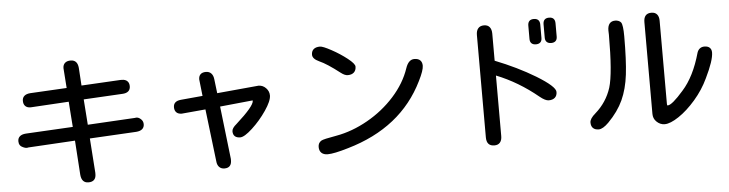

<svg xmlns="http://www.w3.org/2000/svg" viewBox="-50 -1023 5100 1343"><g transform="rotate(-5 2500.0 -351.5)"><path d="M128 -198H127Q121 -196 116 -196Q103 -196 89 -203Q60 -215 60 -247Q60 -269 74.5 -281.5Q89 -294 117 -296L448 -314L435 -492L166 -476Q142 -476 129 -489Q116 -502 116 -526Q116 -548 130.5 -560.5Q145 -573 172 -575L429 -589L420 -714L419 -729Q419 -752 433 -765Q447 -778 473 -778Q521 -778 526 -722L534 -597L807 -612H818Q843 -612 856.5 -599Q870 -586 870 -563Q870 -540 855.5 -527.5Q841 -515 813 -514L541 -499L554 -320L890 -339L892 -340H897Q913 -340 928.5 -325.5Q944 -311 944 -290Q944 -268 929.5 -255.5Q915 -243 887 -241L560 -223L577 18V29Q577 55 563.5 68.5Q550 82 524 82Q476 82 471 24L455 -217Z M1371 -451 1358 -568Q1358 -591 1371 -603.5Q1384 -616 1409 -616Q1432 -616 1446 -601.5Q1460 -587 1463 -561L1475 -461L1767 -488Q1797 -488 1819 -465.5Q1841 -443 1841 -413Q1841 -375 1796 -309Q1751 -243 1694.5 -191Q1638 -139 1609 -139Q1584 -139 1571 -151Q1558 -163 1558 -186Q1558 -208 1591 -235Q1718 -349 1718 -386Q1718 -389 1717 -389L1487 -366L1530 5V15Q1530 41 1517.5 54.5Q1505 68 1480 68Q1457 68 1443 53.5Q1429 39 1427 13L1383 -355L1216 -340Q1191 -340 1178 -353Q1165 -366 1165 -389Q1165 -432 1218 -437Z M2455 -562Q2455 -536 2439.5 -521.5Q2424 -507 2396 -507Q2375 -507 2348 -528Q2258 -598 2205 -621Q2159 -642 2159 -671Q2159 -696 2174.5 -709.5Q2190 -723 2219 -723Q2239 -723 2298 -691Q2357 -659 2406 -620.5Q2455 -582 2455 -562ZM2172 -67Q2186 -76 2280 -92Q2392 -112 2501 -173.5Q2610 -235 2691.5 -325.5Q2773 -416 2808 -520Q2828 -579 2869 -579Q2896 -579 2910 -565.5Q2924 -552 2924 -527Q2924 -495 2888 -423Q2734 -108 2353 2Q2253 32 2208 32Q2180 32 2164.5 17.5Q2149 3 2149 -24Q2149 -53 2172 -67Z M3709 -381Q3840 -301 3840 -263Q3840 -237 3824.5 -223Q3809 -209 3781 -209Q3757 -209 3719 -240Q3582 -353 3428 -414V11Q3428 40 3414.5 56Q3401 72 3375 72Q3320 72 3320 11V-708Q3320 -738 3334 -754.5Q3348 -771 3375 -771Q3401 -771 3414.5 -754.5Q3428 -738 3428 -708V-518Q3583 -457 3709 -381ZM3684 -742Q3684 -763 3694.5 -774Q3705 -785 3726 -785Q3747 -785 3757.5 -774Q3768 -763 3768 -742V-648Q3768 -628 3757 -617.5Q3746 -607 3726 -607Q3706 -607 3695 -617.5Q3684 -628 3684 -648ZM3791 -742Q3791 -763 3801.5 -774Q3812 -785 3833 -785Q3854 -785 3864.5 -774Q3875 -763 3875 -742V-648Q3875 -628 3864 -617.5Q3853 -607 3833 -607Q3813 -607 3802 -617.5Q3791 -628 3791 -648Z M4718 -194Q4801 -286 4847 -451Q4853 -469 4866 -479Q4879 -489 4898 -489Q4922 -489 4935 -477Q4948 -465 4948 -443Q4948 -388 4889 -267Q4852 -188 4793 -120Q4734 -52 4674 -12Q4614 28 4575 28Q4542 28 4517 3Q4495 -19 4495 -51V-696Q4495 -726 4508.5 -741.5Q4522 -757 4549 -757Q4575 -757 4588.5 -741Q4602 -725 4602 -696V-113Q4602 -106 4603 -103.5Q4604 -101 4607 -101Q4637 -101 4718 -194ZM4098 -90Q4178 -160 4210 -260Q4240 -358 4240 -630L4239 -659Q4239 -691 4252.5 -707.5Q4266 -724 4292 -724Q4305 -724 4316 -719.5Q4327 -715 4333 -707Q4346 -688 4346 -609Q4346 -442 4334 -341.5Q4322 -241 4287 -164.5Q4252 -88 4182 -17Q4141 24 4112 24Q4086 24 4072 10.5Q4058 -3 4058 -29Q4058 -56 4098 -90Z"/></g></svg>

Font: 寒蝉全圆体 Bold
Style: Regular
Weight: 700
Designer: Warren2060
      Designed by Motoya company      

      [Varela Round]
      Joe Prince(Latin component); Avraham Cornf
Foundry: ChillType
Version: Version 3.200